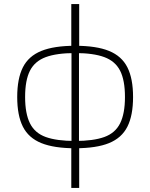

<svg xmlns="http://www.w3.org/2000/svg" viewBox="-20 -720 742 948"><path d="M351 -494Q456 -494 518.5 -468.5Q581 -443 609 -387.5Q637 -332 637 -241Q637 -150 609 -94.5Q581 -39 518.5 -13.5Q456 12 351 12Q247 12 184 -13.5Q121 -39 93 -94.5Q65 -150 65 -241Q65 -332 93 -387.5Q121 -443 184 -468.5Q247 -494 351 -494ZM351 -458Q260 -458 206 -438Q152 -418 128 -371Q104 -324 104 -241Q104 -159 128 -111Q152 -63 206 -43.5Q260 -24 351 -24Q441 -24 495 -43.5Q549 -63 573 -111Q597 -159 597 -241Q597 -324 573 -371Q549 -418 495 -438Q441 -458 351 -458ZM371 -700V-486L370 -473V-11L371 1V208H332V1L333 -11V-472L332 -486V-700Z"/></svg>

Font: Exo 2 ExtraLight
Style: Regular
Weight: 250
Designer: Natanael Gama
Foundry: Natanael Gama
Version: Version 2.010